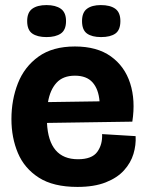

<svg xmlns="http://www.w3.org/2000/svg" viewBox="-20 -722 573 756"><path d="M285 14Q190 14 133 -22.5Q76 -59 50.5 -119.5Q25 -180 25 -253Q25 -329 50.5 -394Q76 -459 131.5 -499Q187 -539 275 -539Q362 -539 416.5 -500Q471 -461 492.5 -394Q514 -327 501 -243L165 -238Q172 -95 287 -95Q342 -95 363 -124Q384 -153 382 -194L514 -186Q516 -151 505.5 -116Q495 -81 468.5 -51.5Q442 -22 396.5 -4Q351 14 285 14ZM275 -424Q228 -424 202.5 -396Q177 -368 169 -320L372 -323Q368 -371 344.5 -397.5Q321 -424 275 -424ZM378 -576Q342 -576 322.5 -590Q303 -604 303 -639Q303 -673 322.5 -687.5Q342 -702 377 -702Q414 -702 434 -687.5Q454 -673 454 -639Q454 -604 434.5 -590Q415 -576 378 -576ZM163 -576Q127 -576 107 -590Q87 -604 87 -639Q87 -673 107 -687.5Q127 -702 163 -702Q199 -702 219.5 -687.5Q240 -673 240 -639Q240 -604 219.5 -590Q199 -576 163 -576Z"/></svg>

Font: Bricolage Grotesque 48pt Bricolage Grotesque 48pt Regular
Style: Bold
Weight: 700
Designer: Mathieu Triay
Foundry: Atelier Triay
Version: Version 1.000; ttfautohint (v1.8.4.7-5d5b);gftools[0.9.32]